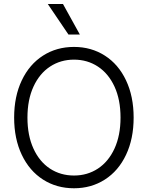

<svg xmlns="http://www.w3.org/2000/svg" viewBox="-20 -958 761 987"><path d="M360.4 9.8Q271 9.8 201.2 -34.9Q131.3 -79.6 92 -162.1Q52.7 -244.6 52.7 -353.5Q52.7 -462.4 92 -544.9Q131.3 -627.4 201.2 -672.1Q271 -716.8 360.4 -716.8Q449.2 -716.8 519 -672.1Q588.9 -627.4 627.9 -544.9Q667 -462.4 667 -353.5Q667 -244.6 627.9 -162.1Q588.9 -79.6 519 -34.9Q449.2 9.8 360.4 9.8ZM360.4 -651.4Q291.5 -651.4 237.3 -615.7Q183.1 -580.1 152.1 -512.7Q121.1 -445.3 121.1 -353.5Q121.1 -261.7 151.9 -194.3Q182.6 -127 236.8 -91.3Q291 -55.7 360.4 -55.7Q429.2 -55.7 483.4 -91.3Q537.6 -127 568.6 -194.3Q599.6 -261.7 599.6 -353.5Q599.6 -445.8 568.6 -512.9Q537.6 -580.1 483.4 -615.7Q429.2 -651.4 360.4 -651.4ZM225.6 -937.5H303.7L390.6 -780.3H332Z"/></svg>

Font: Pretendard Std Light
Style: Regular
Weight: 300
Designer: Base glyphs from Inter by Rasmus Andersson; Hangeul glyphs from Noto Sans CJK(Source Han Sans) by Jang Soo-young and Kan
Foundry: Kil Hyung-jin
Version: Version 1.309